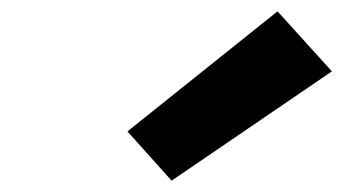

<svg xmlns="http://www.w3.org/2000/svg" viewBox="-20 -854 640 339"><path d="M283 -535 205 -622 470 -834 566 -728Z"/></svg>

Font: Iosevka Slab HvExObl
Style: Regular
Weight: 900
Width: 7
Italic angle: -9°
Monospace: yes
Designer: Belleve Invis
Foundry: Belleve Invis
Version: Version 11.1.1; ttfautohint (v1.8.3)